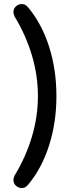

<svg xmlns="http://www.w3.org/2000/svg" viewBox="-20 -771 345 942"><path d="M45.9 112.3Q45.9 103.5 51.8 89.8Q106.4 0 136.2 -99.1Q166 -198.2 166 -299.8Q166 -401.4 136.2 -500.5Q106.4 -599.6 51.8 -689.5Q45.9 -703.1 45.9 -711.9Q45.9 -728.5 58.1 -739.7Q70.3 -751 85.9 -751Q97.7 -751 104 -747.1Q110.4 -743.2 119.1 -733.4Q185.5 -653.3 221.2 -541Q256.8 -428.7 256.8 -299.8Q256.8 -170.9 221.2 -58.6Q185.5 53.7 119.1 133.8Q110.4 143.6 104 147.5Q97.7 151.4 85.9 151.4Q70.3 151.4 58.1 140.1Q45.9 128.9 45.9 112.3Z"/></svg>

Font: jf-openhuninn-2.1
Style: Regular
Weight: 400
Designer: [Kosugi Maru]
Designed by MOTOYA      

[Varela Round]
Joe Prince (Latin component); Avraham Cornfeld (Hebrew component)
Foundry: justfont Co., Ltd.
Version: 2.1